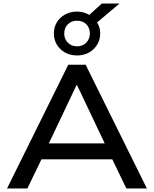

<svg xmlns="http://www.w3.org/2000/svg" viewBox="-20 -1074 877 1094"><path d="M20 0 369 -705H468L817 0H700L604 -199L657 -166H178L232 -199L136 0ZM416 -589 246 -231 217 -257H619L589 -231L419 -589ZM419 -758Q381 -758 351 -774.5Q321 -791 304 -819.5Q287 -848 287 -883Q287 -919 304 -947Q321 -975 351 -991.5Q381 -1008 419 -1008Q439 -1008 456.5 -1003Q474 -998 489 -989L560 -1054H661L533 -946Q542 -933 546.5 -917Q551 -901 551 -883Q551 -848 533.5 -819.5Q516 -791 486.5 -774.5Q457 -758 419 -758ZM419 -810Q451 -810 471.5 -831Q492 -852 492 -883Q492 -915 472 -935.5Q452 -956 419 -956Q387 -956 366.5 -935.5Q346 -915 346 -883Q346 -852 366.5 -831Q387 -810 419 -810Z"/></svg>

Font: Nunito Sans 10pt SemiExpanded SemiBold
Style: Regular
Weight: 600
Width: 6
Designer: Vernon Adams
Foundry: Vernon Adams
Version: Version 3.101;gftools[0.9.27]